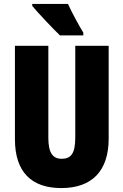

<svg xmlns="http://www.w3.org/2000/svg" viewBox="-20 -947 628 977"><path d="M326 -927H144V-917C170 -885 253 -797 285 -767H404V-781C386 -809 343 -888 326 -927ZM533 -242V-714H363V-247C363 -167 342 -139 294 -139C249 -139 226 -168 226 -246V-714H56V-238C56 -72 140 10 292 10C448 10 533 -77 533 -242Z"/></svg>

Font: Noto Sans Telugu ExtraCondensed Black
Style: Regular
Weight: 900
Width: 2
Designer: Jelle Bosma - Monotype Design Team
Foundry: Monotype Imaging Inc.
Version: Version 2.005